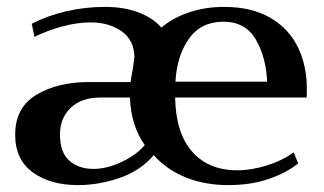

<svg xmlns="http://www.w3.org/2000/svg" viewBox="-20 -527 939 557"><path d="M24 -136Q24 -215 85.5 -252Q147 -289 238 -289H359Q359 -295 365 -325Q369 -352 370 -362Q369 -411 332.5 -436.5Q296 -462 243 -462Q203 -462 159.5 -450Q116 -438 80 -420L72 -458Q116 -481 171 -494Q226 -507 284 -507Q340 -507 382 -491Q424 -475 448 -447Q481 -475 528 -491Q575 -507 630 -507Q710 -507 764 -475.5Q818 -444 844 -390.5Q870 -337 870 -272V-244H488Q490 -141 537.5 -87Q585 -33 668 -33Q709 -33 754 -47Q799 -61 832 -85L845 -53Q812 -26 760 -8Q708 10 643 10Q574 10 518.5 -12.5Q463 -35 426 -77Q388 -32 327.5 -11Q267 10 206 10Q126 10 75 -27Q24 -64 24 -136ZM755 -290Q752 -361 722 -412.5Q692 -464 628 -464Q563 -464 528 -414.5Q493 -365 489 -290ZM400 -106Q360 -162 357 -244H270Q217 -244 185.5 -214.5Q154 -185 154 -137Q154 -85 181 -61Q208 -37 251 -37Q290 -37 332.5 -57Q375 -77 400 -106Z"/></svg>

Font: Trirong SemiBold
Style: Regular
Weight: 600
Designer: Katatrad Team
Foundry: CadsonDemak
Version: Version 1.001